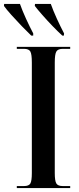

<svg xmlns="http://www.w3.org/2000/svg" viewBox="-64 -951 401 971"><path d="M21 0V-10H57Q82 -10 89.5 -23Q97 -36 97 -76V-635Q97 -677 89.5 -690.5Q82 -704 57 -704H21V-714H291V-704H254Q229 -704 221 -690.5Q213 -677 213 -635V-76Q213 -36 221 -23Q229 -10 254 -10H291V0ZM94 -771Q73 -791 45.5 -819.5Q18 -848 -7 -876Q-32 -904 -44 -921L-43 -931H37Q49 -897 67.5 -856.5Q86 -816 104 -782V-771ZM251 -771Q229 -791 201.5 -819.5Q174 -848 149.5 -876Q125 -904 112 -921L113 -931H193Q205 -897 223.5 -856.5Q242 -816 260 -782L259 -771Z"/></svg>

Font: Noto Serif Display ExtraCondensed SemiBold
Style: Regular
Weight: 600
Width: 2
Designer: Monotype Design Team
Foundry: Monotype Imaging Inc.
Version: Version 2.009